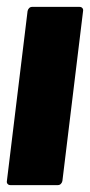

<svg xmlns="http://www.w3.org/2000/svg" viewBox="-22 -537 262 557"><path d="M-2 -12 58 -505Q59 -510 62.5 -513.5Q66 -517 71 -517H209Q214 -517 217 -513.5Q220 -510 219 -505L159 -12Q158 -7 154.5 -3.5Q151 0 146 0H8Q3 0 0 -3.5Q-3 -7 -2 -12Z"/></svg>

Font: Barlow Condensed ExtraBold
Style: Italic
Weight: 800
Width: 3
Italic angle: -7°
Designer: Jeremy Tribby
Foundry: Tribby Type
Version: Version 1.408